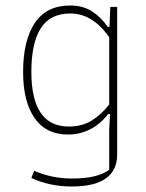

<svg xmlns="http://www.w3.org/2000/svg" viewBox="-20 -493 531 698"><path d="M94 154 104 128Q170 156 240 156Q288 156 320.5 148.5Q353 141 377 125V-20L380 -78H373Q314 -4 227 -4Q147 -4 105.5 -64Q64 -124 64 -231Q64 -346 106.5 -409.5Q149 -473 235 -473Q281 -473 314 -452Q347 -431 372 -395H378L381 -468H406V68Q406 185 241 185Q161 185 94 154ZM377 -113V-358Q316 -444 236 -444Q162 -444 128 -390Q94 -336 94 -232Q94 -33 230 -33Q278 -33 313 -54.5Q348 -76 377 -113Z"/></svg>

Font: Athiti ExtraLight
Style: Regular
Weight: 275
Designer: CadsonDemak Team
Foundry: CadsonDemak
Version: Version 1.033